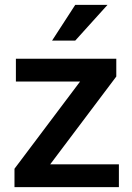

<svg xmlns="http://www.w3.org/2000/svg" viewBox="-20 -770 543 790"><path d="M469.2 -93.8V0H39.6V-75.7L309.6 -434.6H45.4V-528.3H458.5V-455.1L186.5 -93.8ZM194.3 -603 289.6 -750H422.4L289.6 -603Z"/></svg>

Font: Vazirmatn RD UI FD Medium
Style: Regular
Weight: 500
Designer: Saber Rastikerdar
Foundry: Saber Rastikerdar
Version: Version 33.003